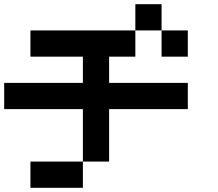

<svg xmlns="http://www.w3.org/2000/svg" viewBox="-20 -895 1040 915"><path d="M0 -375V-500H375V-625H125V-750H625V-625H500V-500H875V-375H500V-125H375V-375ZM750 -625V-750H875V-625ZM750 -875V-750H625V-875ZM125 0V-125H375V0Z"/></svg>

Font: Galmuri7 Regular
Style: Regular
Weight: 400
Designer: Lee Minseo (quiple)
Version: Version 2.399;hotconv 1.1.1;makeotfexe 2.6.0 DEVELOPMENT